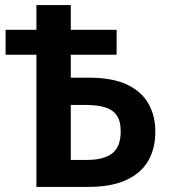

<svg xmlns="http://www.w3.org/2000/svg" viewBox="-20 -734 672 754"><path d="M123 0V-519H2V-617H123V-714H258V-617H438V-519H258V-429H328Q422 -429 479.5 -401.5Q537 -374 563.5 -326Q590 -278 590 -218Q590 -150 561.5 -101.5Q533 -53 474.5 -26.5Q416 0 326 0ZM322 -106Q388 -106 421 -132Q454 -158 454 -218Q454 -259 438 -281.5Q422 -304 391 -313Q360 -322 314 -322H258V-106Z"/></svg>

Font: Noto Sans Display SemiBold
Style: Regular
Weight: 600
Designer: Monotype Design Team
Foundry: Monotype Imaging Inc.
Version: Version 2.003